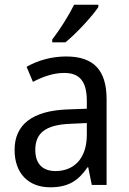

<svg xmlns="http://www.w3.org/2000/svg" viewBox="-20 -786 548 816"><path d="M398 -756V-766H295C273 -721 235 -661 202 -618V-606H258C303 -642 373 -718 398 -756ZM261 -546C197 -546 138 -528 93 -502L120 -438C162 -460 206 -476 253 -476C316 -476 349 -443 349 -357V-324L269 -321C117 -316 42 -256 42 -149C42 -49 101 10 193 10C270 10 312 -17 352 -75H355L370 0H433V-364C433 -486 380 -546 261 -546ZM281 -260 349 -263V-213C349 -111 293 -59 216 -59C164 -59 130 -87 130 -149C130 -218 170 -256 281 -260Z"/></svg>

Font: Noto Sans Devanagari SemiCondensed
Style: Regular
Weight: 400
Width: 4
Designer: Jelle Bosma - Monotype Design Team
Foundry: Monotype Imaging Inc.
Version: Version 2.004